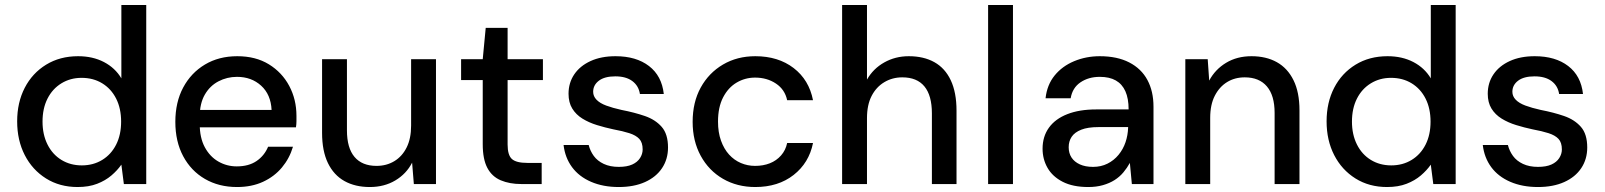

<svg xmlns="http://www.w3.org/2000/svg" viewBox="-20 -740 6452 772"><path d="M292 12Q220 12 165 -22.5Q110 -57 79.5 -116.5Q49 -176 49 -252Q49 -328 79.5 -387Q110 -446 165.5 -480Q221 -514 294 -514Q353 -514 398 -490.5Q443 -467 468 -425V-720H568V0H478L468 -78Q452 -55 428 -34.5Q404 -14 370.5 -1Q337 12 292 12ZM309 -75Q355 -75 391 -97Q427 -119 447 -158.5Q467 -198 467 -251Q467 -304 447 -343.5Q427 -383 391 -405Q355 -427 308 -427Q263 -427 227 -405Q191 -383 171 -343.5Q151 -304 151 -251Q151 -199 171 -159Q191 -119 227 -97Q263 -75 309 -75Z M933 12Q860 12 804 -20.5Q748 -53 716.5 -112Q685 -171 685 -250Q685 -329 716.5 -388Q748 -447 804 -480.5Q860 -514 934 -514Q1008 -514 1061 -481.5Q1114 -449 1143 -394.5Q1172 -340 1172 -274Q1172 -264 1172 -252.5Q1172 -241 1170 -228H758V-298H1072Q1069 -360 1030 -395.5Q991 -431 933 -431Q893 -431 858.5 -413Q824 -395 803.5 -359.5Q783 -324 783 -270V-242Q783 -186 803.5 -148Q824 -110 858 -90.5Q892 -71 932 -71Q980 -71 1011.5 -92.5Q1043 -114 1058 -150H1158Q1144 -103 1113.5 -66.5Q1083 -30 1037.5 -9Q992 12 933 12Z M1467 12Q1408 12 1365 -12Q1322 -36 1298.5 -84.5Q1275 -133 1275 -206V-502H1375V-216Q1375 -145 1405.5 -109Q1436 -73 1494 -73Q1534 -73 1565.5 -92Q1597 -111 1615 -147Q1633 -183 1633 -235V-502H1733V0H1644L1637 -86Q1614 -41 1569.5 -14.5Q1525 12 1467 12Z M2076 0Q2029 0 1993.5 -15Q1958 -30 1939.5 -65Q1921 -100 1921 -160V-418H1834V-502H1921L1933 -628H2021V-502H2163V-418H2021V-159Q2021 -116 2038.5 -100.5Q2056 -85 2100 -85H2158V0Z M2468 12Q2405 12 2356.5 -9Q2308 -30 2280 -68Q2252 -106 2246 -157H2347Q2353 -133 2367.5 -113Q2382 -93 2407.5 -81Q2433 -69 2468 -69Q2501 -69 2522 -78.5Q2543 -88 2553.5 -104.5Q2564 -121 2564 -139Q2564 -167 2550.5 -181.5Q2537 -196 2510.5 -204.5Q2484 -213 2446 -220Q2413 -227 2380.5 -237Q2348 -247 2322 -263Q2296 -279 2281 -303.5Q2266 -328 2266 -363Q2266 -407 2289 -441Q2312 -475 2354.5 -494.5Q2397 -514 2455 -514Q2538 -514 2589.5 -474.5Q2641 -435 2649 -362H2553Q2548 -395 2522.5 -414Q2497 -433 2454 -433Q2411 -433 2388 -415.5Q2365 -398 2365 -371Q2365 -353 2378.5 -339Q2392 -325 2417.5 -315.5Q2443 -306 2479 -298Q2531 -288 2573 -273.5Q2615 -259 2640.5 -230Q2666 -201 2666 -147Q2666 -100 2642 -64Q2618 -28 2573.5 -8Q2529 12 2468 12Z M3017 12Q2944 12 2887 -21Q2830 -54 2797.5 -113.5Q2765 -173 2765 -250Q2765 -329 2797.5 -388Q2830 -447 2887 -480.5Q2944 -514 3017 -514Q3109 -514 3171 -466.5Q3233 -419 3249 -337H3145Q3136 -380 3100 -404Q3064 -428 3016 -428Q2976 -428 2942 -408Q2908 -388 2887.5 -348.5Q2867 -309 2867 -251Q2867 -208 2879 -174.5Q2891 -141 2911.5 -118.5Q2932 -96 2959 -84.5Q2986 -73 3016 -73Q3049 -73 3075.5 -83.5Q3102 -94 3120.5 -115Q3139 -136 3145 -165H3249Q3233 -85 3171 -36.5Q3109 12 3017 12Z M3366 0V-720H3466V-420Q3491 -464 3535.5 -489Q3580 -514 3634 -514Q3694 -514 3737 -490Q3780 -466 3803 -417Q3826 -368 3826 -295V0H3727V-284Q3727 -356 3697 -392.5Q3667 -429 3608 -429Q3568 -429 3535.5 -409.5Q3503 -390 3484.5 -354Q3466 -318 3466 -265V0Z M3953 0V-720H4053V0Z M4356 12Q4294 12 4253 -9Q4212 -30 4192 -65Q4172 -100 4172 -142Q4172 -191 4197.5 -226.5Q4223 -262 4271.5 -281Q4320 -300 4387 -300H4518Q4518 -344 4505 -373Q4492 -402 4466.5 -416.5Q4441 -431 4402 -431Q4357 -431 4324.5 -409Q4292 -387 4285 -345H4184Q4190 -399 4220.5 -436.5Q4251 -474 4299 -494Q4347 -514 4402 -514Q4472 -514 4520.5 -489Q4569 -464 4593.5 -418.5Q4618 -373 4618 -311V0H4531L4523 -85Q4512 -65 4497 -47Q4482 -29 4461.5 -16Q4441 -3 4414.5 4.5Q4388 12 4356 12ZM4375 -69Q4407 -69 4433 -82Q4459 -95 4477.5 -117.5Q4496 -140 4505.5 -168Q4515 -196 4516 -227V-229H4397Q4354 -229 4327.5 -218.5Q4301 -208 4289 -190Q4277 -172 4277 -148Q4277 -124 4288.5 -106.5Q4300 -89 4322 -79Q4344 -69 4375 -69Z M4746 0V-502H4836L4842 -416Q4866 -461 4910 -487.5Q4954 -514 5012 -514Q5071 -514 5114 -490Q5157 -466 5181 -417.5Q5205 -369 5205 -296V0H5105V-286Q5105 -356 5074 -392.5Q5043 -429 4985 -429Q4945 -429 4914 -410Q4883 -391 4864.5 -355Q4846 -319 4846 -266V0Z M5557 12Q5485 12 5430 -22.5Q5375 -57 5344.5 -116.5Q5314 -176 5314 -252Q5314 -328 5344.5 -387Q5375 -446 5430.5 -480Q5486 -514 5559 -514Q5618 -514 5663 -490.5Q5708 -467 5733 -425V-720H5833V0H5743L5733 -78Q5717 -55 5693 -34.5Q5669 -14 5635.5 -1Q5602 12 5557 12ZM5574 -75Q5620 -75 5656 -97Q5692 -119 5712 -158.5Q5732 -198 5732 -251Q5732 -304 5712 -343.5Q5692 -383 5656 -405Q5620 -427 5573 -427Q5528 -427 5492 -405Q5456 -383 5436 -343.5Q5416 -304 5416 -251Q5416 -199 5436 -159Q5456 -119 5492 -97Q5528 -75 5574 -75Z M6164 12Q6101 12 6052.5 -9Q6004 -30 5976 -68Q5948 -106 5942 -157H6043Q6049 -133 6063.5 -113Q6078 -93 6103.5 -81Q6129 -69 6164 -69Q6197 -69 6218 -78.5Q6239 -88 6249.5 -104.5Q6260 -121 6260 -139Q6260 -167 6246.5 -181.5Q6233 -196 6206.5 -204.5Q6180 -213 6142 -220Q6109 -227 6076.5 -237Q6044 -247 6018 -263Q5992 -279 5977 -303.5Q5962 -328 5962 -363Q5962 -407 5985 -441Q6008 -475 6050.5 -494.5Q6093 -514 6151 -514Q6234 -514 6285.5 -474.5Q6337 -435 6345 -362H6249Q6244 -395 6218.5 -414Q6193 -433 6150 -433Q6107 -433 6084 -415.5Q6061 -398 6061 -371Q6061 -353 6074.5 -339Q6088 -325 6113.5 -315.5Q6139 -306 6175 -298Q6227 -288 6269 -273.5Q6311 -259 6336.5 -230Q6362 -201 6362 -147Q6362 -100 6338 -64Q6314 -28 6269.5 -8Q6225 12 6164 12Z"/></svg>

Font: DM Sans 16pt Medium
Style: Regular
Weight: 500
Version: Version 4.004;gftools[0.9.30]